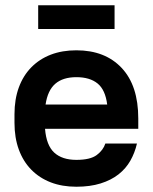

<svg xmlns="http://www.w3.org/2000/svg" viewBox="-20 -700 580 729"><path d="M270 9Q216 9 173 -7.5Q130 -24 99 -55.5Q68 -87 51.5 -132Q35 -177 35 -234V-266Q35 -323 51.5 -368Q68 -413 99 -444.5Q130 -476 173 -492.5Q216 -509 270 -509Q379 -509 442 -442Q505 -375 505 -250V-211H151Q156 -148 186 -120.5Q216 -93 270 -93Q323 -93 347.5 -111.5Q372 -130 380 -155H500Q492 -120 475 -90Q458 -60 430 -38Q402 -16 362 -3.5Q322 9 270 9ZM270 -407Q219 -407 190 -382Q161 -357 153 -303H387Q380 -359 350.5 -383Q321 -407 270 -407ZM125 -680H415V-590H125Z"/></svg>

Font: Retni Sans
Style: Bold
Weight: 700
Designer: Vitaly Kuzmin
Foundry: ParaType Ltd.
Version: Version 1.00;March 2, 2019;FontCreator 11.5.0.2425 64-bit; t